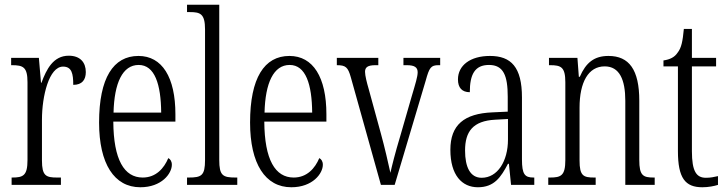

<svg xmlns="http://www.w3.org/2000/svg" viewBox="-20 -780 3068 810"><path d="M29 0H237V-31H221C174 -31 157 -38 157 -103V-275C157 -375 187 -499 246 -499C283 -499 289 -469 289 -422C327 -422 342 -444 342 -476C342 -516 319 -545 270 -545C205 -545 176 -488 155 -431H153L144 -536H27V-505H30C78 -505 96 -497 96 -433V-105C96 -39 78 -31 31 -31H29Z M572 10C662 10 705 -48 705 -85C705 -100 698 -109 690 -113C672 -70 638 -31 582 -31C504 -31 459 -106 458 -267H720V-298C720 -454 664 -544 564 -544C458 -544 398 -451 398 -263C398 -89 462 10 572 10ZM660 -305H459C462 -430 497 -506 565 -506C633 -506 659 -424 660 -305Z M769 0H981V-31H974C920 -31 905 -39 905 -105V-760H769V-729H781C825 -729 845 -722 845 -656V-105C845 -39 830 -31 776 -31H769Z M1209 10C1299 10 1342 -48 1342 -85C1342 -100 1335 -109 1327 -113C1309 -70 1275 -31 1219 -31C1141 -31 1096 -106 1095 -267H1357V-298C1357 -454 1301 -544 1201 -544C1095 -544 1035 -451 1035 -263C1035 -89 1099 10 1209 10ZM1297 -305H1096C1099 -430 1134 -506 1202 -506C1270 -506 1296 -424 1297 -305Z M1460 -454 1587 0H1645L1776 -440C1791 -495 1798 -505 1830 -505H1837V-536H1682V-505H1696C1729 -505 1742 -496 1742 -475C1742 -457 1733 -428 1717 -374L1670 -211C1647 -135 1633 -78 1627 -51C1619 -88 1602 -162 1587 -216L1535 -406C1528 -430 1520 -461 1520 -477C1520 -496 1531 -505 1564 -505H1576V-536H1401V-505C1438 -505 1448 -497 1460 -454Z M1996 10C2065 10 2093 -32 2123 -89H2127L2136 0H2234V-31H2231C2194 -31 2182 -44 2182 -108V-369C2182 -497 2136 -544 2047 -544C1964 -544 1912 -504 1912 -445C1912 -410 1929 -391 1962 -391C1962 -466 1983 -506 2043 -506C2104 -506 2122 -461 2122 -372V-309L2058 -306C1938 -301 1880 -253 1880 -148C1880 -41 1929 10 1996 10ZM2012 -30C1963 -30 1942 -76 1942 -145C1942 -225 1975 -270 2069 -275L2123 -278V-191C2123 -100 2079 -30 2012 -30Z M2293 0H2493V-31H2487C2441 -31 2425 -38 2425 -103V-326C2425 -433 2462 -500 2531 -500C2594 -500 2618 -443 2618 -355V0H2742V-31H2738C2693 -31 2677 -39 2677 -105V-355C2677 -486 2634 -544 2547 -544C2487 -544 2452 -516 2426 -456H2422L2416 -536H2296V-505H2301C2347 -505 2365 -497 2365 -433V-105C2365 -39 2347 -31 2300 -31H2293Z M2943 10C2969 10 2993 5 3009 0V-37C2991 -33 2978 -30 2958 -30C2918 -30 2899 -57 2899 -142V-500H3001V-536H2899V-658H2865C2860 -606 2855 -578 2838 -557C2826 -539 2807 -529 2779 -525V-500H2840V-143C2840 -28 2871 10 2943 10Z"/></svg>

Font: Noto Serif Bengali ExtraCondensed Light
Style: Regular
Weight: 300
Width: 2
Designer: Juan Bruce, Universal Thirst, Indian Type Foundry and the Monotype Design Team.
Foundry: Monotype Imaging Inc.
Version: Version 2.003